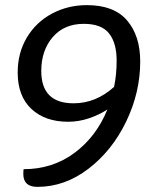

<svg xmlns="http://www.w3.org/2000/svg" viewBox="-20 -722 617 749"><path d="M527 -482Q527 -362 472.5 -248.5Q418 -135 325.5 -64Q233 7 126 7Q71 7 71 -43Q71 -56 72 -62Q185 -62 270.5 -125.5Q356 -189 399 -295Q367 -274 327 -260.5Q287 -247 246 -247Q156 -247 102.5 -297Q49 -347 49 -439Q49 -516 85 -576Q121 -636 183 -669Q245 -702 319 -702Q425 -702 476 -642Q527 -582 527 -482ZM425 -383Q435 -430 435 -486Q435 -554 405.5 -591.5Q376 -629 307 -629Q230 -629 185.5 -577Q141 -525 141 -445Q141 -319 267 -319Q354 -319 425 -383Z"/></svg>

Font: Krub Medium
Style: Italic
Weight: 500
Italic angle: -8°
Designer: Ekaluck Peanpanawate
Foundry: Cadson Demak Co.,Ltd.
Version: Version 1.000; ttfautohint (v1.6)